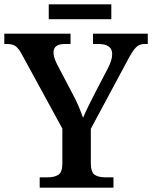

<svg xmlns="http://www.w3.org/2000/svg" viewBox="-22 -870 705 890"><path d="M162 -48H198Q232 -48 249.5 -60.5Q267 -73 267 -112V-274L82 -613Q66 -644 51.5 -655Q37 -666 11 -666H-2V-714H305V-666H278Q226 -666 226 -627Q226 -605 242 -573L316 -432Q342 -384 363 -324Q382 -369 420 -442L481 -559Q498 -594 498 -619Q498 -666 435 -666H409V-714H663V-666H647Q624 -666 608 -650Q592 -634 568 -588L399 -273V-115Q399 -73 416 -60.5Q433 -48 467 -48H504V0H162ZM204 -850H494V-781H204Z"/></svg>

Font: Noto Serif SemiBold
Style: Regular
Weight: 600
Designer: Monotype Design Team
Foundry: Monotype Imaging Inc.
Version: Version 1.001